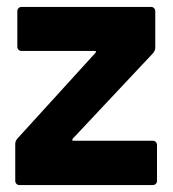

<svg xmlns="http://www.w3.org/2000/svg" viewBox="-20 -534 500 554"><path d="M24 -12V-119Q24 -127 30 -134L255 -381Q260 -387 253 -387H42Q37 -387 33.5 -390.5Q30 -394 30 -399V-502Q30 -507 33.5 -510.5Q37 -514 42 -514H416Q421 -514 424.5 -510.5Q428 -507 428 -502V-396Q428 -389 422 -381L190 -134Q186 -128 192 -128H421Q426 -128 429.5 -124.5Q433 -121 433 -116V-12Q433 -7 429.5 -3.5Q426 0 421 0H36Q31 0 27.5 -3.5Q24 -7 24 -12Z"/></svg>

Font: Amber EN
Style: Bold
Weight: 700
Designer: Jeremy Tribby
Foundry: Tribby Type
Version: Version 1.408 November 24, 2021